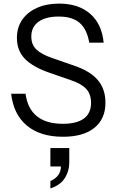

<svg xmlns="http://www.w3.org/2000/svg" viewBox="-20 -751 648 1067"><path d="M330 9Q204 9 129.5 -53Q55 -115 42 -230H122Q133 -147 185 -105Q237 -63 329 -63Q407 -63 446.5 -92.5Q486 -122 486 -179Q486 -228 459 -257Q432 -286 375 -305L254 -347Q162 -379 118 -424.5Q74 -470 74 -540Q74 -598 103 -640.5Q132 -683 185 -707Q238 -731 308 -731Q416 -731 481 -674.5Q546 -618 556 -514H476Q463 -589 422.5 -624Q382 -659 306 -659Q234 -659 194 -630Q154 -601 154 -548Q154 -503 182 -476Q210 -449 269 -429L398 -384Q482 -355 524 -305.5Q566 -256 566 -180Q566 -90 504.5 -40.5Q443 9 330 9ZM260 296V255Q287 244 303 223Q319 202 319 169L348 174H260V72H365V151Q365 200 339.5 239.5Q314 279 260 296Z"/></svg>

Font: Instrument Sans
Style: Regular
Weight: 400
Designer: Rodrigo Fuenzalida
Foundry: fragTYPE
Version: Version 1.000;gftools[0.9.28]